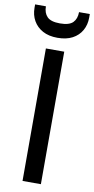

<svg xmlns="http://www.w3.org/2000/svg" viewBox="-112 -957 490 999"><g transform="rotate(10 133.5 -458.0)"><path d="M84 0V-700H181V0ZM133 -765Q87 -765 55 -782.5Q23 -800 6 -830Q-11 -860 -11 -898V-916H46Q46 -881 65.5 -861Q85 -841 133 -841Q182 -841 201.5 -861Q221 -881 221 -916H278V-897Q278 -859 261 -829Q244 -799 212 -782Q180 -765 133 -765Z"/></g></svg>

Font: Envelope Sans Variable
Style: Regular
Weight: 500
Designer: Andreas Rasmussen / Norman Anderson
Foundry: mail.de GmbH
Version: Version 1.150